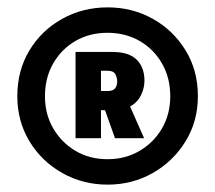

<svg xmlns="http://www.w3.org/2000/svg" viewBox="-20 -751 584 521"><path d="M272 -250Q205 -250 149 -281.5Q93 -313 60 -367.5Q27 -422 27 -490Q27 -560 60 -614.5Q93 -669 149 -700Q205 -731 272 -731Q339 -731 394.5 -700Q450 -669 483.5 -614.5Q517 -560 517 -490Q517 -422 483.5 -367.5Q450 -313 394.5 -281.5Q339 -250 272 -250ZM272 -319Q320 -319 358.5 -341.5Q397 -364 419.5 -402.5Q442 -441 442 -490Q442 -540 419.5 -579Q397 -618 358.5 -640Q320 -662 272 -662Q223 -662 185 -640Q147 -618 124.5 -579Q102 -540 102 -490Q102 -441 124.5 -402.5Q147 -364 185 -341.5Q223 -319 272 -319ZM185 -610H285Q330 -610 351 -589Q372 -568 372 -532Q372 -512 362.5 -492.5Q353 -473 333 -462L371 -376H292L265 -452H254V-376H185ZM272 -504Q287 -504 292.5 -511.5Q298 -519 298 -530Q298 -540 293 -549.5Q288 -559 272 -559H254V-504Z"/></svg>

Font: Reem Kufi SemiBold
Style: Regular
Weight: 600
Designer: Khaled Hosny
Version: Version 1.001